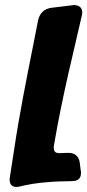

<svg xmlns="http://www.w3.org/2000/svg" viewBox="-20 -750 346 761"><path d="M60 -11C118 -27 205 -32 264 -32C289 -32 301 -43 301 -64C301 -69 301 -72 300 -74L296 -106C293 -129 277 -144 254 -144H243L217 -143C197 -143 193 -150 193 -169L208 -253C224 -337 244 -430 263 -510L304 -687C305 -692 306 -696 306 -700C306 -721 292 -730 272 -730L267 -729H265L183 -719C156 -715 138 -699 131 -670L113 -578C85 -437 57 -298 36 -157L19 -47V-45L18 -40C18 -19 27 -9 46 -9C49 -9 53 -10 60 -11Z"/></svg>

Font: Bangerz
Style: Bold
Weight: 700
Designer: vernon adams
Foundry: Vernon Adams
Version: Version 2.10;December 28, 2023;FontCreator 13.0.0.2683 64-bi